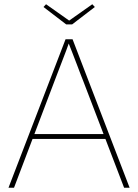

<svg xmlns="http://www.w3.org/2000/svg" viewBox="-20 -885 651 905"><path d="M20 0 289 -700H322L591 0H565L372 -504Q369 -511 361.5 -530.5Q354 -550 343.5 -578Q333 -606 321 -636.5Q309 -667 298 -695L309 -694Q303 -676 292.5 -648Q282 -620 270.5 -590.5Q259 -561 250 -537Q241 -513 237 -503L46 0ZM120 -230 128 -253H485L493 -230ZM292 -770 185 -852 197 -865 306 -788 415 -865 427 -852 320 -770Z"/></svg>

Font: Mach Thin
Style: Regular
Weight: 250
Version: Version 1.002